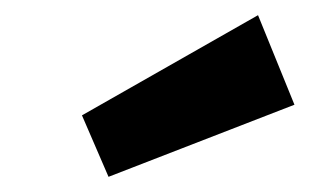

<svg xmlns="http://www.w3.org/2000/svg" viewBox="-20 -855 408 253"><path d="M320 -835 88 -703 123 -622 368 -717Z"/></svg>

Font: Fira Sans
Style: Bold Italic
Weight: 700
Italic angle: -8°
Designer: bBox Type GmbH & Carrois Corporate GbR & Edenspiekermann AG
Foundry: bBox Type GmbH & Carrois Corporate GbR & Edenspiekermann AG
Version: Version 4.301;PS 004.301;hotconv 1.0.88;makeotf.lib2.5.64775